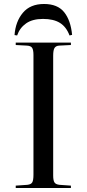

<svg xmlns="http://www.w3.org/2000/svg" viewBox="-20 -944 435 964"><path d="M59 0V-12L117 -16Q136 -18 142 -28.5Q148 -39 148 -67V-668Q148 -693 141.5 -703.5Q135 -714 115 -715L59 -718V-730H336V-718L277 -715Q261 -714 254 -703.5Q247 -693 247 -664V-63Q247 -38 253.5 -28Q260 -18 279 -16L336 -12V0ZM201 -924Q269 -924 302 -883Q335 -842 342 -769L329 -766Q313 -809 281 -829Q249 -849 196 -849Q143 -849 111 -826.5Q79 -804 66 -766L53 -768Q58 -836 95 -880Q132 -924 201 -924Z"/></svg>

Font: Display Regular
Style: Regular
Weight: 400
Designer: Latin by Veronika Burian and Jose Scaglione. Greek by Irene Vlachou. Cyrillic by Vera Evstafieva.
Foundry: TypeTogether
Version: Version 3.002